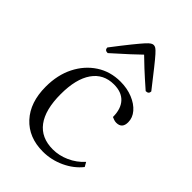

<svg xmlns="http://www.w3.org/2000/svg" viewBox="-209 -773 871 871"><g transform="rotate(45 227.0 -337.0)"><path d="M234 12Q143 12 89 -46.5Q35 -105 35 -206Q35 -281 64 -338.5Q93 -396 143.5 -429Q194 -462 259 -462Q302 -462 337.5 -447.5Q373 -433 393.5 -409Q414 -385 414 -356Q414 -316 377 -316Q369 -316 362 -318.5Q355 -321 348 -324Q348 -376 322 -404Q296 -432 247 -432Q180 -432 143.5 -379.5Q107 -327 107 -230Q107 -130 145.5 -78.5Q184 -27 259 -27Q299 -27 338 -44.5Q377 -62 406 -94L418 -73Q387 -34 337.5 -11Q288 12 234 12ZM248 -686Q255 -686 262 -681.5Q269 -677 282.5 -662Q296 -647 321 -615.5Q346 -584 389 -529Q389 -512 370 -512Q322 -554 293 -581Q264 -608 248 -624Q232 -608 202.5 -581Q173 -554 126 -512Q107 -512 107 -529Q149 -584 174.5 -615.5Q200 -647 213.5 -662Q227 -677 234.5 -681.5Q242 -686 248 -686Z"/></g></svg>

Font: Petrona Light
Style: Regular
Weight: 300
Designer: Ringo R. Seeber
Foundry: Ringo R. Seeber
Version: Version 2.001; ttfautohint (v1.8.3)